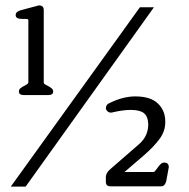

<svg xmlns="http://www.w3.org/2000/svg" viewBox="-20 -690 700 711"><path d="M596 -21Q594 -12 589.5 -6Q585 0 576 0H389Q372 0 372 -17V-37Q374 -52 390 -65L497 -158Q529 -187 529 -230Q528 -259 513 -271Q498 -283 464 -283Q436 -283 397 -274Q396 -273 390 -273Q378 -273 372 -287Q372 -304 387 -309Q436 -333 481 -333Q538 -333 565.5 -306Q593 -279 592 -237Q592 -204 570.5 -175Q549 -146 512 -114L441 -53H548Q552 -53 556.5 -59.5Q561 -66 563 -68Q568 -76 574.5 -82Q581 -88 588 -88Q605 -88 605 -71ZM550 -663 75 1H20L498 -663ZM177 -351Q177 -344 172 -341Q167 -338 160 -338H67Q60 -338 55 -341Q50 -344 50 -351Q50 -359 56.5 -364Q63 -369 70 -372Q75 -375 80 -378Q85 -381 85 -386V-616Q85 -620 72 -620H61Q38 -620 38 -634Q38 -642 44.5 -646.5Q51 -651 60 -653L124 -670Q142 -670 142 -653V-385Q142 -380 147 -377.5Q152 -375 157 -372Q165 -368 171 -363Q177 -358 177 -351Z"/></svg>

Font: Jura
Style: Regular
Weight: 400
Designer: Ed Merritt
Foundry: Ten by Twenty
Version: Version 1.007